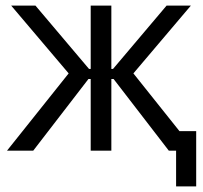

<svg xmlns="http://www.w3.org/2000/svg" viewBox="-20 -540 728 688"><path d="M305 0H379V-257H387L585 0H679L458 -277L664 -520H577L385 -293H379V-520H305V-293H299L107 -520H20L226 -277L5 0H99L297 -257H305ZM611 128H683V-70H599L585 0H611Z"/></svg>

Font: Fixel Variable
Style: Regular
Weight: 100
Width: 3
Designer: AlfaBravo + MacPaw
Foundry: Kyrylo Tkachov, Marchela Mozhyna, Serhii Makarenko, Maria Weinstein, Zakhar Kryvoshyya
Version: Version 1.211